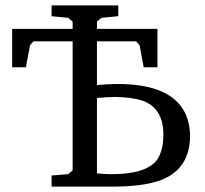

<svg xmlns="http://www.w3.org/2000/svg" viewBox="-20 -691 759 711"><path d="M25 -442V-584H249V-611L232 -625L171 -631V-671H418V-631L356 -625L339 -611V-584H563V-442H512L497 -523L484 -538H339V-376Q381 -380 416 -380Q619 -380 669 -265Q683 -231 684 -190Q684 -62 570 -22Q506 0 400 0H171V-41L232 -46L249 -60V-538H104L91 -523L76 -442ZM339 -49Q366 -46 393 -46Q523 -46 562 -100Q585 -134 585 -192Q585 -293 505 -319Q467 -331 407 -332Q377 -332 339 -328Z"/></svg>

Font: Khartiya
Style: Regular
Weight: 500
Version: Version 1.0.1